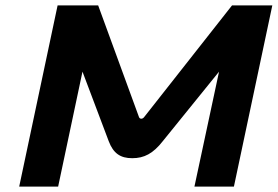

<svg xmlns="http://www.w3.org/2000/svg" viewBox="-20 -690 1027 710"><path d="M193 -670 51 0H195L285 -425L382 -168C399 -123 425 -105 469 -105C513 -105 546 -122 582 -168L790 -425L699 0H845L987 -670H838L513 -257C507 -249 497 -249 494 -257L343 -670Z"/></svg>

Font: LT Wave Bold
Style: Italic
Weight: 700
Designer: Daniel Lyons
Version: Version 2.5 (Glyphs App)